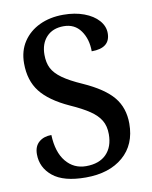

<svg xmlns="http://www.w3.org/2000/svg" viewBox="-83 -788 683 863"><g transform="rotate(-10 258.0 -357.0)"><path d="M239 12Q138 12 89 -28Q40 -68 40 -129Q40 -165 62 -184Q84 -203 119 -203Q122 -124 157.5 -81Q193 -38 249 -38Q309 -38 341.5 -71Q374 -104 374 -162Q374 -199 358.5 -225Q343 -251 310.5 -273Q278 -295 224 -319Q134 -360 94 -411.5Q54 -463 54 -541Q54 -598 81.5 -639.5Q109 -681 156.5 -703.5Q204 -726 265 -726Q318 -726 359.5 -710.5Q401 -695 424.5 -668.5Q448 -642 448 -610Q448 -542 363 -542Q363 -598 335.5 -636.5Q308 -675 258 -675Q208 -675 179.5 -644.5Q151 -614 151 -563Q151 -527 164 -501.5Q177 -476 209 -453Q241 -430 298 -405Q392 -363 432.5 -314Q473 -265 473 -193Q473 -97 409.5 -42.5Q346 12 239 12Z"/></g></svg>

Font: Noto Serif Georgian SemiCondensed Medium
Style: Regular
Weight: 500
Width: 4
Designer: Monotype Design Team, Akaki Razmadze
Foundry: Google LLC
Version: Version 2.003; ttfautohint (v1.8.4.7-5d5b)